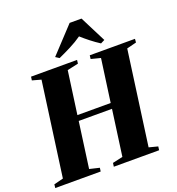

<svg xmlns="http://www.w3.org/2000/svg" viewBox="-188 -1125 1167 1263"><g transform="rotate(-20 396.0 -494.0)"><path d="M-18.5 0 -15.5 -25 50 -41.5 140.5 -701 79 -718 82.5 -743H404.5L401.5 -718L324 -701L282.5 -401H515.5L557 -701L490.5 -718L493.5 -743H810L808 -718L740.5 -701L650 -41.5L712 -25.5L708.5 0H391.5L395 -25.5L466.5 -41.5L510.5 -362H277.5L233.5 -41.5L303 -25L299.5 0ZM275.5 -810 442 -988.5H525L618 -805L590 -791Q556.5 -812.5 525.8 -836.8Q495 -861 469.5 -884Q432 -857.5 387.2 -834.8Q342.5 -812 301 -793.5Z"/></g></svg>

Font: Merriweather 120pt Black
Style: Italic
Weight: 900
Italic angle: -7.8°
Version: Version 2.101